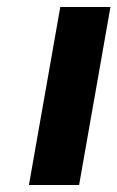

<svg xmlns="http://www.w3.org/2000/svg" viewBox="-20 -531 337 551"><path d="M63 0 153 -511H297L207 0Z"/></svg>

Font: Overpass Black
Style: Italic
Weight: 900
Italic angle: -10°
Designer: Delve Withrington, Dave Bailey, Thomas Jockin
Foundry: Delve Fonts LLC
Version: Version 4.000